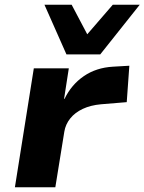

<svg xmlns="http://www.w3.org/2000/svg" viewBox="-20 -792 611 812"><path d="M43 0 123 -503H271L251 -374H253Q282 -434 334.5 -470Q387 -506 458 -510L527 -514L516 -360L407 -351Q363 -347 330 -331.5Q297 -316 277 -291Q257 -266 252 -235L214 0ZM261 -562 168 -772H283L349 -647L457 -772H571L404 -562Z"/></svg>

Font: Nunito Sans 7pt SemiExpanded ExtraBold
Style: Italic
Weight: 800
Width: 6
Italic angle: -9°
Designer: Vernon Adams
Foundry: Vernon Adams
Version: Version 3.101;gftools[0.9.27]